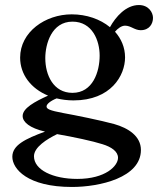

<svg xmlns="http://www.w3.org/2000/svg" viewBox="-20 -550 650 763"><path d="M477 -448C500 -448 515 -430 539 -430C574 -430 588 -456 588 -479C588 -500 571 -530 532 -530C481 -530 440 -484 417 -442C378 -474 324 -493 265 -493C160 -493 60 -423 60 -321C60 -254 103 -198 171 -170C118 -146 70 -120 70 -89C70 -65 98 -41 159 -27C80 2 29 27 29 73C29 121 89 193 266 193C376 193 540 156 540 46C540 -9 490 -41 434 -57C379 -72 280 -92 230 -101C177 -111 165 -117 165 -127C165 -136 180 -149 205 -159C226 -154 248 -151 272 -151C421 -151 477 -250 477 -322C477 -361 462 -396 437 -424C448 -437 463 -448 477 -448ZM268 -181C192 -181 160 -252 160 -319C160 -375 185 -464 268 -464C347 -464 376 -389 376 -329C376 -265 349 -181 268 -181ZM449 77C449 109 400 161 287 161C190 161 115 125 115 71C115 35 166 3 207 -17C271 -6 350 11 387 23C423 34 449 52 449 77Z"/></svg>

Font: Shippori Mincho OTF SemiBold
Style: Regular
Weight: 600
Designer: FONTDASU
Foundry: FONTDASU / Google Inc. / but / Adobe
Version: Version 3.300;hotconv 1.0.109;makeotfexe 2.5.65596